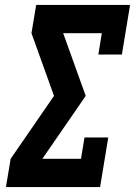

<svg xmlns="http://www.w3.org/2000/svg" viewBox="-20 -755 545 775"><path d="M4 0 23 -114 198 -368 107 -621 126 -735H505L472 -535H377L391 -621H235L326 -368L151 -114H307L321 -200H417L384 0Z"/></svg>

Font: Iosevka Slab Heavy Oblique
Style: Regular
Weight: 900
Italic angle: -9°
Monospace: yes
Designer: Belleve Invis
Foundry: Belleve Invis
Version: Version 11.1.1; ttfautohint (v1.8.3)